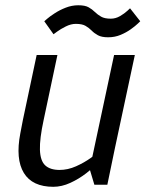

<svg xmlns="http://www.w3.org/2000/svg" viewBox="-20 -712 560 740"><path d="M68.3 -250H148.3Q132.5 -177 133.9 -134.6Q135.3 -92.2 154.3 -74.6Q173.3 -57 210 -57L186 8Q104.5 8 71.9 -45.5Q39.3 -99 58.3 -198ZM422.7 -140 325.7 -60 419.7 -500H499.7ZM148.3 -250H68.3L121.3 -500H201.3ZM325.7 -60 422.7 -140 393.7 0H343.7ZM387.3 -150 411.5 -141.7Q411.5 -141.7 398.9 -126.5Q386.3 -111.3 364 -89.1Q341.7 -66.8 312.8 -44.6Q284 -22.3 251 -7.2Q218 8 185 8L209 -57Q241.5 -57 272.9 -71Q304.3 -85 330.2 -103.5Q356 -122 371.7 -136Q387.3 -150 387.3 -150ZM150.7 -630Q150.7 -630 161.2 -639.2Q171.8 -648.5 190.8 -660.8Q209.7 -673.2 233.2 -682.4Q256.8 -691.7 281.8 -691.7Q307.8 -691.7 321.5 -683.9Q335.2 -676.2 345.7 -665.8Q356.2 -655.5 369.7 -647.8Q383.2 -640 407 -640Q425.7 -640 442.8 -650Q459.8 -660 470.5 -670Q481.2 -680 481.2 -680L520.5 -630Q520.5 -630 510.9 -620.8Q501.3 -611.5 484.1 -599.2Q466.8 -586.8 444.8 -577.6Q422.7 -568.3 396.7 -568.3Q371.7 -568.3 357.5 -576.1Q343.3 -583.8 333.2 -594.2Q323 -604.5 309.9 -612.2Q296.8 -620 272.2 -620Q253.5 -620 233.5 -610Q213.5 -600 199.9 -590Q186.3 -580 186.3 -580Z"/></svg>

Font: Epunda Sans Light
Style: Italic
Weight: 300
Italic angle: -12.0243°
Designer: Simon Atzbach
Foundry: typofactur
Version: Version 2.204